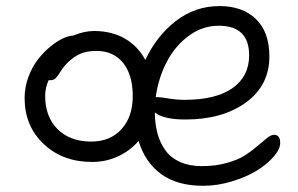

<svg xmlns="http://www.w3.org/2000/svg" viewBox="-20 -555 970 625"><path d="M279.8 -27.8Q184.1 -27.8 122.1 -86.4Q60.1 -145 60.1 -235.8Q60.1 -271.5 72.5 -304.7Q85 -337.9 103.5 -361.6Q122.1 -385.3 144 -403.3Q166 -421.4 185.3 -430.2Q204.6 -439 217.8 -439Q253.9 -454.1 286.1 -454.1Q343.3 -454.1 386 -429.7Q428.7 -405.3 453.1 -359.9Q489.3 -437.5 552 -486.3Q614.7 -535.2 694.8 -535.2Q769.5 -535.2 813.2 -492.9Q856.9 -450.7 856.9 -371.1Q856.9 -276.9 780.5 -221.4Q704.1 -166 584 -166Q511.7 -166 483.9 -189Q484.4 -150.9 492.7 -120.4Q501 -89.8 518.6 -65.4Q536.1 -41 566.4 -27.6Q596.7 -14.2 637.2 -14.2Q681.6 -14.2 719 -24.7Q756.3 -35.2 779.1 -50.3Q801.8 -65.4 818.8 -80.3Q835.9 -95.2 849.1 -105.7Q862.3 -116.2 872.1 -116.2Q892.1 -116.2 892.1 -89.8Q892.1 -69.3 870.6 -44.7Q849.1 -20 815.2 0.7Q781.2 21.5 734.4 35.6Q687.5 49.8 641.1 49.8Q556.6 49.8 504.4 11.5Q452.1 -26.9 431.2 -96.2Q403.3 -64 364 -45.9Q324.7 -27.8 279.8 -27.8ZM494.1 -238.8Q501.5 -238.8 528.8 -234.4Q556.2 -230 580.1 -230Q682.6 -230 736.8 -268.1Q791 -306.2 791 -375Q791 -471.2 691.9 -471.2Q639.6 -471.2 595.2 -439Q550.8 -406.7 523.2 -354.2Q495.6 -301.8 486.8 -238.8ZM127 -243.2Q127 -174.8 167.5 -134.5Q208 -94.2 276.9 -94.2Q338.9 -94.2 375.5 -134.5Q412.1 -174.8 412.1 -242.2Q412.1 -311 380.9 -350.1Q349.6 -389.2 293.9 -389.2Q262.2 -389.2 240.7 -379.6Q219.2 -370.1 199.2 -350.1Q187 -337.9 177.2 -322.3Q167.5 -306.6 161.1 -300.3Q154.8 -293.9 143.1 -293.9H138.2Q127 -269 127 -243.2Z"/></svg>

Font: Shantell Sans Irregular
Style: Regular
Weight: 300
Designer: Stephen Nixon, Anya Danilova, Shantell Martin
Foundry: Arrow Type
Version: Version 1.006;[9816181b4]